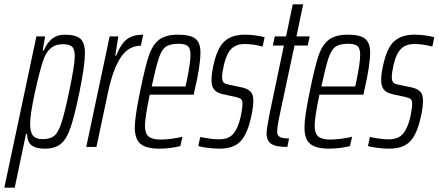

<svg xmlns="http://www.w3.org/2000/svg" viewBox="-63 -678 2024 886"><path d="M105 -510H145L134 -445H139Q170 -518 234 -518Q286 -518 307.5 -499.5Q329 -481 329 -432Q329 -378 304 -255Q281 -143 262.5 -89Q244 -35 217 -13.5Q190 8 144 8Q102 8 82 -8Q62 -24 62 -60H57L5 188H-43ZM256 -255Q282 -379 282 -418Q282 -452 269 -463Q256 -474 225 -474Q162 -474 137 -401Q120 -352 98 -251Q76 -150 76 -106Q76 -68 89.5 -52Q103 -36 134 -36Q168 -36 186.5 -50.5Q205 -65 220 -109.5Q235 -154 256 -255Z M443 -510H483L469 -421H473Q496 -478 524 -498Q552 -518 598 -518L587 -467Q530 -467 494.5 -413.5Q459 -360 437 -259L382 0H335Z M559 -90Q559 -137 583 -254Q606 -367 623 -418.5Q640 -470 670.5 -494Q701 -518 759 -518Q815 -518 838.5 -499.5Q862 -481 862 -436Q862 -375 834 -256L831 -241H628Q606 -137 606 -97Q606 -62 623 -48Q640 -34 678 -34Q701 -34 731 -38Q761 -42 779 -47L769 -4Q752 1 724.5 4.5Q697 8 673 8Q612 8 585.5 -14Q559 -36 559 -90ZM793 -279 799 -306Q816 -387 816 -425Q816 -456 803 -466Q790 -476 761 -476Q722 -476 702.5 -462.5Q683 -449 670 -410.5Q657 -372 637 -279Z M852 -4 861 -46Q873 -43 899.5 -39Q926 -35 948 -35Q992 -35 1014 -61Q1036 -87 1048 -141Q1056 -181 1056 -198Q1056 -215 1049.5 -220.5Q1043 -226 1026 -230L963 -244Q937 -250 925 -265Q913 -280 913 -308Q913 -337 921 -372Q938 -455 972 -486.5Q1006 -518 1066 -518Q1092 -518 1117 -514.5Q1142 -511 1158 -506L1149 -463Q1105 -475 1065 -475Q1029 -475 1006 -454Q983 -433 970 -378Q962 -343 962 -322Q962 -305 968.5 -298Q975 -291 990 -288L1056 -274Q1081 -268 1093.5 -255Q1106 -242 1106 -213Q1106 -201 1103.5 -180.5Q1101 -160 1096 -139Q1079 -60 1047 -26Q1015 8 950 8Q923 8 893.5 4Q864 0 852 -4Z M1167 -63Q1167 -83 1181 -153L1247 -468H1196L1205 -510H1257L1288 -658H1336L1305 -510H1366L1357 -468H1296L1228 -149Q1216 -94 1216 -68Q1216 -54 1227.5 -46.5Q1239 -39 1271 -39L1263 0Q1209 0 1188 -14.5Q1167 -29 1167 -63Z M1342 -90Q1342 -137 1366 -254Q1389 -367 1406 -418.5Q1423 -470 1453.5 -494Q1484 -518 1542 -518Q1598 -518 1621.5 -499.5Q1645 -481 1645 -436Q1645 -375 1617 -256L1614 -241H1411Q1389 -137 1389 -97Q1389 -62 1406 -48Q1423 -34 1461 -34Q1484 -34 1514 -38Q1544 -42 1562 -47L1552 -4Q1535 1 1507.5 4.5Q1480 8 1456 8Q1395 8 1368.5 -14Q1342 -36 1342 -90ZM1576 -279 1582 -306Q1599 -387 1599 -425Q1599 -456 1586 -466Q1573 -476 1544 -476Q1505 -476 1485.5 -462.5Q1466 -449 1453 -410.5Q1440 -372 1420 -279Z M1635 -4 1644 -46Q1656 -43 1682.5 -39Q1709 -35 1731 -35Q1775 -35 1797 -61Q1819 -87 1831 -141Q1839 -181 1839 -198Q1839 -215 1832.5 -220.5Q1826 -226 1809 -230L1746 -244Q1720 -250 1708 -265Q1696 -280 1696 -308Q1696 -337 1704 -372Q1721 -455 1755 -486.5Q1789 -518 1849 -518Q1875 -518 1900 -514.5Q1925 -511 1941 -506L1932 -463Q1888 -475 1848 -475Q1812 -475 1789 -454Q1766 -433 1753 -378Q1745 -343 1745 -322Q1745 -305 1751.5 -298Q1758 -291 1773 -288L1839 -274Q1864 -268 1876.5 -255Q1889 -242 1889 -213Q1889 -201 1886.5 -180.5Q1884 -160 1879 -139Q1862 -60 1830 -26Q1798 8 1733 8Q1706 8 1676.5 4Q1647 0 1635 -4Z"/></svg>

Font: Saira Ultra Condensed Light
Style: Italic
Weight: 300
Width: 1
Italic angle: -12°
Designer: Hector Gatti with collaboration of the Omnibus-Type team
Foundry: Omnibus-Type
Version: Version 1.001; ttfautohint (v1.8)